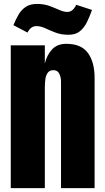

<svg xmlns="http://www.w3.org/2000/svg" viewBox="-20 -965 539 985"><path d="M35.2 0V-732.4H210V-639.2Q219.7 -681.2 246.3 -710.7Q272.9 -740.2 320.3 -740.2Q396.5 -740.2 430.9 -693.4Q465.3 -646.5 465.3 -564.9V0H293V-546.9Q293 -568.4 284.2 -586.7Q275.4 -605 253.9 -605Q233.9 -605 224.4 -591.1Q214.8 -577.1 212.4 -556.4Q210 -535.6 210 -515.1V0ZM331.1 -786.6Q293.5 -786.6 264.6 -797.9Q235.8 -809.1 212.2 -820.1Q188.5 -831.1 166 -831.1Q153.3 -831.1 142.1 -823.7Q130.9 -816.4 121.1 -797.9L48.8 -835.9Q61 -865.7 75.4 -890.4Q89.8 -915 112.3 -929.9Q134.8 -944.8 169.4 -944.8Q205.6 -944.8 233.4 -934.6Q261.2 -924.3 283.9 -914.1Q306.6 -903.8 325.7 -903.8Q338.9 -903.8 350.1 -912.1Q361.3 -920.4 371.1 -940.4L452.1 -914.1Q440.4 -881.3 426.3 -852.1Q412.1 -822.8 389.9 -804.7Q367.7 -786.6 331.1 -786.6Z"/></svg>

Font: webenart
Style: Regular
Weight: 400
Designer: Vernon Adams
Foundry: Vernon Adams
Version: Version 2.116; ttfautohint (v1.8.3)